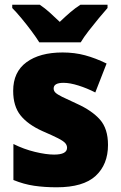

<svg xmlns="http://www.w3.org/2000/svg" viewBox="-20 -786 513 816"><path d="M439 -170Q439 -87 386.5 -38.5Q334 10 221 10Q169 10 125 3.5Q81 -3 37 -21V-174Q81 -152 128.5 -140.5Q176 -129 210 -129Q265 -129 265 -158Q265 -169 257 -178Q249 -187 226.5 -198.5Q204 -210 160 -229Q98 -257 67 -296Q36 -335 36 -400Q36 -480 92.5 -521.5Q149 -563 246 -563Q297 -563 341.5 -551Q386 -539 433 -516L385 -393Q350 -411 313.5 -422.5Q277 -434 250 -434Q208 -434 208 -410Q208 -400 215.5 -392.5Q223 -385 244 -374.5Q265 -364 307 -345Q371 -316 405 -277.5Q439 -239 439 -170ZM147 -606Q134 -627 113.5 -654.5Q93 -682 71 -708.5Q49 -735 32 -752V-766H149Q171 -751 190.5 -733.5Q210 -716 234 -693Q258 -716 279 -734Q300 -752 322 -766H437V-752Q421 -734 399.5 -708Q378 -682 357 -655Q336 -628 323 -606Z"/></svg>

Font: Noto Sans Gurmukhi SemiCondensed Black
Style: Regular
Weight: 900
Width: 4
Designer: Jelle Bosma - Monotype Design Team
Foundry: Monotype Imaging Inc.
Version: Version 2.004; ttfautohint (v1.8.4.7-5d5b)